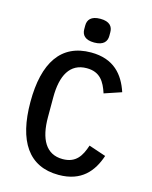

<svg xmlns="http://www.w3.org/2000/svg" viewBox="-133 -995 867 1094"><g transform="rotate(15 300.0 -448.5)"><path d="M321 -769C376 -769 395 -795 395 -828V-850C395 -883 376 -909 321 -909C266 -909 247 -883 247 -850V-828C247 -795 266 -769 321 -769ZM320 12C455 12 517 -65 549 -161L448 -195C427 -131 398 -81 319 -81C220 -81 177 -162 177 -290V-408C177 -536 220 -617 319 -617C398 -617 427 -567 448 -503L549 -537C517 -633 455 -710 320 -710C143 -710 58 -580 58 -349C58 -118 143 12 320 12Z"/></g></svg>

Font: IBM Mono Medium
Style: Regular
Weight: 500
Monospace: yes
Designer: Mike Abbink, Paul van der Laan, Pieter van Rosmalen
Foundry: Bold Monday
Version: Version 2.3